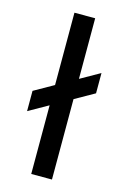

<svg xmlns="http://www.w3.org/2000/svg" viewBox="-110 -753 530 805"><g transform="rotate(15 155.0 -350.0)"><path d="M25 -250V-338L285 -485V-397ZM110 0V-700H200V0Z"/></g></svg>

Font: Tektur
Style: Regular
Weight: 400
Designer: Adam Jagosz
Foundry: Adam Jagosz
Version: Version 1.005;gftools[0.9.30]